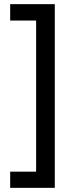

<svg xmlns="http://www.w3.org/2000/svg" viewBox="-20 -743 350 925"><path d="M29 84V162H244V-723H29V-644H154V84Z"/></svg>

Font: Noto Sans Hebrew ExtraCondensed Medium
Style: Regular
Weight: 500
Width: 2
Designer: Monotype Design Team
Foundry: Monotype Imaging Inc.
Version: Version 2.004